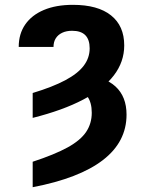

<svg xmlns="http://www.w3.org/2000/svg" viewBox="-20 -573 610 806"><path d="M117.2 -78.1V-182.6Q201.2 -208 253.9 -236.1Q306.6 -264.2 331.5 -297.1Q356.4 -330.1 356.4 -370.1Q356.4 -406.7 338.1 -425.3Q319.8 -443.8 282.7 -443.8Q258.8 -443.8 241.2 -435.5Q223.6 -427.2 214.1 -412.1Q204.6 -397 204.6 -376H58.6Q58.6 -430.7 85.9 -470.2Q113.3 -509.8 164.3 -531.2Q215.3 -552.7 286.1 -552.7Q390.6 -552.7 446 -508.5Q501.5 -464.4 501.5 -382.3Q501.5 -313.5 458 -256.6Q414.6 -199.7 329.1 -154.8Q243.7 -109.9 117.2 -78.1ZM297.9 -196.3 330.6 -257.3Q418.5 -252.4 464.8 -210Q511.2 -167.5 511.2 -91.8Q511.2 22.5 412.1 98.9Q313 175.3 117.2 212.9V106Q209.5 75.7 263.7 45.9Q317.9 16.1 341.6 -19.3Q365.2 -54.7 365.2 -99.6Q365.2 -143.1 346.4 -168.7Q327.6 -194.3 297.9 -196.3Z"/></svg>

Font: Inter 17pt
Style: Bold
Weight: 700
Version: Version 4.001;git-66647c0bb